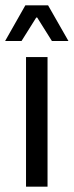

<svg xmlns="http://www.w3.org/2000/svg" viewBox="-30 -703 278 723"><path d="M68 0V-488H149V0ZM65.5 -683H151L227.5 -549V-548.5H165.5L110 -637H106.5L51 -548.5H-10.5V-549Z"/></svg>

Font: Anek Gujarati Medium
Style: Regular
Weight: 400
Version: Version 1.003